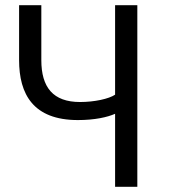

<svg xmlns="http://www.w3.org/2000/svg" viewBox="-20 -712 659 734"><path d="M505 2V-692H420V-350C396 -334 341 -322 286 -322C183 -322 138 -378 138 -482V-692H53V-482C53 -352 107 -253 278 -253C342 -253 391 -264 420 -277V2Z"/></svg>

Font: Repo
Style: Regular
Weight: 400
Designer: Stefan Peev
Foundry: Context Ltd
Version: Version 0.000